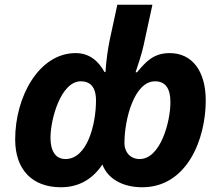

<svg xmlns="http://www.w3.org/2000/svg" viewBox="-20 -780 932 810"><path d="M237 10C317 10 373 -28 412 -86C435 -24 500 10 580 10C769 10 848 -193 848 -356C848 -481 790 -556 696 -556C627 -556 595 -519 558 -475H552C562 -504 578 -554 585 -585L623 -760H475L443 -612C435 -574 428 -524 425 -476H421C394 -525 355 -556 299 -556C145 -556 44 -373 44 -192C44 -63 117 10 237 10ZM256 -109C215 -109 193 -142 193 -199C193 -278 237 -437 321 -437C358 -437 385 -416 385 -356C385 -255 348 -109 256 -109ZM569 -109C532 -109 505 -136 505 -177C505 -276 546 -437 634 -437C677 -437 699 -408 699 -349C699 -266 657 -109 569 -109Z"/></svg>

Font: Noto Sans
Style: Bold Italic
Weight: 700
Italic angle: -12°
Designer: Monotype Design Team
Foundry: Monotype Imaging Inc.
Version: Version 2.013